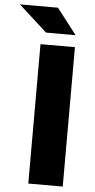

<svg xmlns="http://www.w3.org/2000/svg" viewBox="-117 -909 466 944"><g transform="rotate(5 116.0 -437.0)"><path d="M60 -688H230V0H60ZM130 -874 228 -747Q228 -747 213.5 -747Q199 -747 177 -747Q155 -747 133 -747Q111 -747 96.5 -747Q82 -747 82 -747L-58 -874Z"/></g></svg>

Font: Roundo Variable
Style: Regular
Weight: 200
Designer: Shiva Nallaperumal
Foundry: Indian Type Foundry
Version: Version 2.000